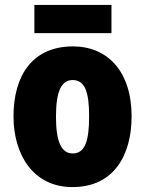

<svg xmlns="http://www.w3.org/2000/svg" viewBox="-20 -752 592 782"><path d="M434 -732H120V-617H434ZM516 -278C516 -460 419 -563 277 -563C112 -563 35 -444 35 -278C35 -120 117 10 275 10C446 10 516 -123 516 -278ZM208 -277C208 -378 229 -426 276 -426C326 -426 343 -377 343 -278C343 -178 326 -127 276 -127C228 -127 208 -179 208 -277Z"/></svg>

Font: Noto Sans Armenian Condensed Black
Style: Regular
Weight: 900
Width: 3
Designer: Monotype Design Team
Foundry: Monotype Imaging Inc.
Version: Version 2.008